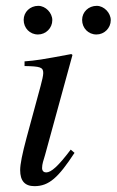

<svg xmlns="http://www.w3.org/2000/svg" viewBox="-20 -626 399 657"><path d="M359 -557C359 -582 336 -606 311 -606C283 -606 261 -585 261 -558C261 -530 282 -508 310 -508C337 -508 359 -530 359 -557ZM159 -557C159 -582 136 -606 111 -606C83 -606 61 -585 61 -558C61 -530 82 -508 110 -508C137 -508 159 -530 159 -557ZM222 -114C179 -57 155 -36 138 -36C130 -36 124 -41 124 -51C124 -65 129 -78 134 -95L228 -438L224 -441C123 -422 103 -419 64 -416V-400C118 -399 128 -396 128 -376C128 -368 124 -350 119 -332L71 -155C56 -99 49 -64 49 -44C49 -7 65 11 98 11C148 11 180 -19 235 -103Z"/></svg>

Font: XITS
Style: Italic
Weight: 400
Italic angle: -16.33°
Designer: MicroPress Inc., with final additions and corrections provided by Coen Hoffman, Elsevier (retired)
Version: Version 1.107